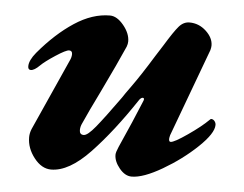

<svg xmlns="http://www.w3.org/2000/svg" viewBox="-40 -485 695 546"><g transform="rotate(5 307.5 -211.5)"><path d="M54 -72Q54 -84 59 -96L150 -299Q155 -309 155 -318Q155 -328 146 -328Q137 -328 108 -309Q79 -290 67 -278Q52 -263 42 -263Q34 -263 34 -273Q34 -290 53 -313Q101 -370 152 -403.5Q203 -437 253 -437Q273 -437 292 -414Q311 -391 311 -368Q311 -361 308 -353Q287 -305 246 -220Q216 -159 201 -125Q196 -115 196 -105Q196 -92 208 -92Q219 -92 241.5 -119.5Q264 -147 307 -207Q314 -218 330 -240Q356 -276 391 -333L412 -366Q437 -407 450 -422Q463 -437 480 -437Q507 -437 527.5 -418Q548 -399 548 -377Q548 -372 546 -364L453 -113Q451 -105 451 -102Q451 -94 456 -94Q466 -94 503.5 -120Q541 -146 561 -166Q564 -169 565 -169Q571 -169 575 -164Q579 -159 579 -153Q579 -129 537 -89Q495 -49 441 -17.5Q387 14 354 14Q335 14 319 -5.5Q303 -25 303 -44Q303 -51 310 -67Q345 -145 369 -204L370 -208Q370 -212 366 -212Q362 -212 357 -206Q294 -111 234.5 -48.5Q175 14 124 14Q97 14 75.5 -13.5Q54 -41 54 -72Z"/></g></svg>

Font: EB Garamond ExtraBold
Style: Italic
Weight: 800
Italic angle: -17.2°
Designer: Georg Duffner and Octavio Pardo
Foundry: Georg Duffner
Version: Version 1.000